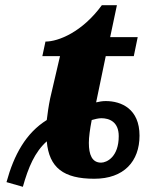

<svg xmlns="http://www.w3.org/2000/svg" viewBox="-20 -679 580 739"><path d="M5 22 68 40C89 -35 114 -94 160 -135C169 -33 225 9 343 9C457 9 517 -58 517 -157C517 -260 447 -290 387 -290C374 -290 363 -288 350 -285L387 -463H495L510 -536H404L430 -659H372C297 -556 205 -519 155 -519L143 -463H211L173 -300C167 -271 163 -242 160 -217C80 -167 34 -84 5 22ZM369 -53C334 -53 322 -84 322 -129C322 -151 326 -181 333 -217C344 -220 358 -224 370 -224C401 -224 437 -210 437 -155C437 -75 391 -53 369 -53Z"/></svg>

Font: Noto Serif Condensed Black
Style: Italic
Weight: 900
Width: 3
Italic angle: -12°
Designer: Monotype Design Team
Foundry: Monotype Imaging Inc.
Version: Version 2.013